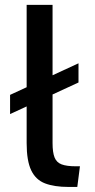

<svg xmlns="http://www.w3.org/2000/svg" viewBox="-20 -756 386 781"><path d="M21 -292V-370.1L299.3 -498.5V-420.4ZM88.4 -173.8V-736.3H193.8V-173.8Q193.8 -136.2 201.9 -115.7Q210 -95.2 230.5 -87.4Q251 -79.6 288.6 -79.6H305.2L294.4 4.4H258.3Q201.2 4.4 163.3 -10Q125.5 -24.4 106.9 -63.2Q88.4 -102.1 88.4 -173.8Z"/></svg>

Font: Monda Medium
Style: Regular
Weight: 500
Designer: Vernon Adams
Foundry: Vernon Adams
Version: Version 2.200